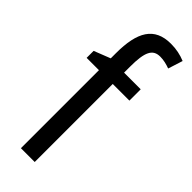

<svg xmlns="http://www.w3.org/2000/svg" viewBox="-254 -791 816 816"><g transform="rotate(45 154.5 -382.5)"><path d="M268 -469V-537H168V-573C168 -662 184 -694 229 -694C249 -694 269 -689 288 -682L309 -748C282 -759 255 -765 222 -765C123 -765 85 -699 85 -571V-540L11 -511V-469H85V0H168V-469Z"/></g></svg>

Font: Noto Sans Kannada Condensed
Style: Regular
Weight: 400
Width: 3
Designer: Jelle Bosma - Monotype Design Team
Foundry: Monotype Imaging Inc.
Version: Version 2.005